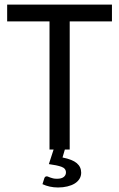

<svg xmlns="http://www.w3.org/2000/svg" viewBox="-20 -662 527 850"><path d="M475.6 -641.6V-567.4H288.6V0H267.1L256.8 35.2Q300.8 43.9 320.1 60.5Q339.4 77.1 339.4 102.5Q339.4 117.7 331.8 129.9Q324.2 142.1 310.8 150.4Q297.4 158.7 278.3 163.3Q259.3 168 236.8 168Q217.8 168 200.2 164.1Q182.6 160.2 168 153.3L176.3 127Q179.2 118.7 187 118.7Q189.9 118.7 193.6 120.4Q197.3 122.1 202.6 124Q208 126 215.1 127.7Q222.2 129.4 232.4 129.4Q252 129.4 262 121.6Q272 113.8 272 101.6Q272 83.5 252.2 76.4Q232.4 69.3 196.3 64.5L217.3 0H199.2V-567.4H11.7V-641.6Z"/></svg>

Font: Carlito
Style: Regular
Weight: 400
Designer: Lukasz Dziedzic
Foundry: tyPoland Lukasz Dziedzic
Version: Version 1.103; Beta1; all basic design good, some composites